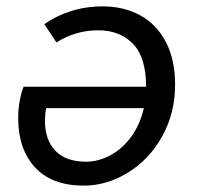

<svg xmlns="http://www.w3.org/2000/svg" viewBox="-20 -569 617 602"><path d="M37 -199Q37 -227 42 -253.5Q47 -280 54 -297H438V-298Q438 -389 397 -431.5Q356 -474 288 -474Q217 -474 157 -436L119 -493Q155 -519 202 -534Q249 -549 302 -549Q368 -549 419.5 -521Q471 -493 500 -437.5Q529 -382 529 -304Q529 -214 488.5 -141.5Q448 -69 381.5 -28Q315 13 243 13Q142 13 89.5 -44.5Q37 -102 37 -199ZM250 -62Q288 -62 325 -81.5Q362 -101 390.5 -139Q419 -177 431 -230H125Q121 -213 121 -189Q121 -131 153.5 -96.5Q186 -62 250 -62Z"/></svg>

Font: Nebula Sans Medium
Style: Regular
Weight: 500
Italic angle: -9°
Designer: Paul D. Hunt for Adobe (as Source Sans)
Foundry: Nebula Entertainment & Broadcasting LLC
Version: Version 1.010